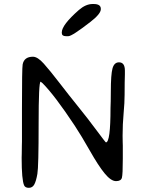

<svg xmlns="http://www.w3.org/2000/svg" viewBox="-20 -942 710 939"><path d="M314.5 -765.1H301.8Q282.2 -765.1 282.2 -781.2V-783.7Q282.2 -819.8 365.7 -893.1Q399.4 -922.4 433.1 -922.4H438Q473.1 -922.4 473.1 -898.9V-897Q473.1 -874.5 422.9 -835.4Q332.5 -765.1 314.5 -765.1ZM98.1 -35.2Q85.9 -61.5 85.9 -170.4L86.4 -189.9Q86.9 -210 86.9 -230L87.4 -250V-411.1Q87.4 -608.9 90.8 -627Q98.1 -664.6 141.1 -664.6Q164.1 -664.6 194.3 -630.6Q224.6 -596.7 271 -536.4Q317.4 -476.1 363 -419.7Q408.7 -363.3 452.4 -304.4Q496.1 -245.6 498 -245.6Q520.5 -245.6 520.5 -414.1L521.5 -446.3L522 -493.2Q522 -578.1 530.3 -607.7Q538.6 -637.2 562 -637.2Q590.8 -637.2 590.8 -596.7V-577.6L589.8 -538.1L589.4 -478.5Q589.4 -440.4 584.5 -387.5Q579.6 -334.5 579.6 -278.3L580.1 -246.1L580.6 -229.5V-165.5Q580.6 -89.4 576.2 -72.8Q571.8 -56.2 547.4 -56.2Q522.9 -56.2 492.2 -93.5Q461.4 -130.9 419.7 -204.6Q377.9 -278.3 345.7 -327.1Q247.1 -476.1 188 -535.2L178.7 -542.5Q168.9 -542.5 168.9 -334.7Q168.9 -127 162.8 -91.6Q156.7 -56.2 147.7 -39.8Q138.7 -23.4 121.1 -23.4Q103.5 -23.4 98.1 -35.2Z"/></svg>

Font: Averia Sans Libre Light
Style: Regular
Weight: 300
Version: Version 1.002